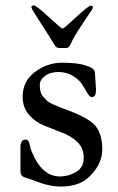

<svg xmlns="http://www.w3.org/2000/svg" viewBox="-20 -668 433 704"><path d="M104 -648C98 -648 95 -646 95 -642C95 -638 106.3 -618.7 129 -584C151.7 -549.3 168.7 -522.3 180 -503C184 -495.7 190 -492 198 -492H223C227 -492 230.7 -494 234 -498C236 -500 240 -507.7 246 -521C252 -534.3 275.7 -571.3 317 -632C319.7 -637.3 321 -640.3 321 -641C321 -645 318.2 -647 312.5 -647C306.8 -647 289 -633 259 -605C229 -577 212.5 -563 209.5 -563C206.5 -563 189.7 -577.2 159 -605.5C128.3 -633.8 110 -648 104 -648ZM328 -401C328 -405 326.2 -409.3 322.5 -414C318.8 -418.7 307.7 -423.8 289 -429.5C270.3 -435.2 243 -438 207 -438C171 -438 138 -426.7 108 -404C78 -381.3 63 -351.3 63 -314C63 -287.3 70.7 -265.2 86 -247.5C101.3 -229.8 120 -216.5 142 -207.5L208 -181.5C230 -173.2 248.7 -161.7 264 -147C279.3 -132.3 287 -113.2 287 -89.5C287 -65.8 277.7 -48.5 259 -37.5C240.3 -26.5 220.7 -21 200 -21C155.3 -21 120.7 -51.7 96 -113C94 -117 92 -123.7 90 -133C88 -142.3 85.8 -148.5 83.5 -151.5C81.2 -154.5 77.3 -156 72 -156C66.7 -156 62.5 -153.5 59.5 -148.5C56.5 -143.5 55 -137.3 55 -130V-43C55 -35.7 56 -30.3 58 -27C59.3 -25 60.5 -23.5 61.5 -22.5C62.5 -21.5 64.3 -20.3 67 -19C69.7 -17.7 71.8 -16.8 73.5 -16.5C75.2 -16.2 77.8 -15.3 81.5 -14C85.2 -12.7 87.8 -11.8 89.5 -11.5C91.2 -11.2 97 -9 107 -5C142.3 9 174.3 16 203 16C245 16 278 5.7 302 -15C337.3 -47 355 -82 355 -120C355 -158 346.3 -187.2 329 -207.5C311.7 -227.8 272.7 -248.7 212 -270L190.5 -278.5C186.2 -280.2 179.7 -283 171 -287C162.3 -291 156.2 -294.8 152.5 -298.5L139.5 -312C134.5 -317.3 131 -323.5 129 -330.5C127 -337.5 126 -346.7 126 -358C126 -369.3 132.3 -379.8 145 -389.5C157.7 -399.2 174 -404 194 -404C214 -404 231.8 -399.2 247.5 -389.5C263.2 -379.8 274.5 -369.3 281.5 -358L300.5 -326.5C306.2 -316.8 311.5 -312 316.5 -312C321.5 -312 325.3 -314 328 -318C330.7 -322 332 -329.7 332 -341Z"/></svg>

Font: Sorts Mill Goudy
Style: Regular
Weight: 400
Version: Version 003.101